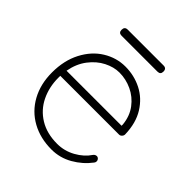

<svg xmlns="http://www.w3.org/2000/svg" viewBox="-180 -772 908 908"><g transform="rotate(45 274.0 -318.0)"><path d="M495 -102Q495 -95 491 -90Q458 -46 409 -18Q360 10 304 10Q229 10 171 -22Q113 -54 80.5 -113Q48 -172 48 -250Q48 -330 79.5 -390.5Q111 -451 163 -483Q215 -515 274 -515Q333 -515 383.5 -489.5Q434 -464 466 -413Q498 -362 500 -287Q500 -279 494 -272.5Q488 -266 480 -266H87V-253Q87 -191 112 -139.5Q137 -88 186 -58Q235 -28 304 -28Q352 -28 394.5 -51.5Q437 -75 461 -111Q468 -120 478 -120Q485 -120 490 -114.5Q495 -109 495 -102ZM91 -304H459V-313Q454 -364 426.5 -400.5Q399 -437 358.5 -456Q318 -475 274 -475Q237 -475 198.5 -455.5Q160 -436 130.5 -397.5Q101 -359 91 -304ZM138 -625Q138 -646 158 -646H398Q418 -646 418 -625Q418 -605 398 -605H158Q138 -605 138 -625Z"/></g></svg>

Font: Quicksand Light
Style: Regular
Weight: 300
Designer: Andrew Paglinawan
Foundry: Andrew Paglinawan
Version: Version 3.000